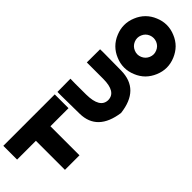

<svg xmlns="http://www.w3.org/2000/svg" viewBox="79 -1587 2418 2418"><g transform="rotate(-45 1288.0 -378.5)"><path d="M353.5 -514.6Q418 -514.6 612.3 -514.6Q612.3 -384.8 612.3 2.9Q547.9 2.9 353.5 2.9Q353.5 -127 353.5 -514.6ZM934.6 -514.6Q706.1 -514.6 18.6 -514.6Q18.6 -575.2 18.6 -759.8Q248 -759.8 934.6 -759.8Q934.6 -698.2 934.6 -514.6Z M1504.9 -758.8Q1563.5 -758.8 1740.2 -757.8Q1741.2 -742.2 1741.2 -693.4Q1741.2 -599.6 1738.3 -380.9Q1734.4 -47.9 1359.4 -3.9Q990.2 -55.7 984.4 -363.3Q980.5 -574.2 980.5 -681.6Q980.5 -730.5 980.5 -757.8Q1058.6 -758.8 1213.9 -759.8Q1210.9 -718.8 1212.9 -477.5Q1215.8 -235.4 1359.4 -232.4Q1504.9 -234.4 1504.9 -467.8Q1504.9 -700.2 1504.9 -758.8Z M2439.5 -111.3Q2387.7 -60.5 2315.4 -30.3Q2243.2 0 2170.9 0Q2098.6 0 2026.4 -30.3Q1954.1 -60.5 1902.3 -111.3Q1850.6 -163.1 1821.3 -235.4Q1791 -307.6 1791 -379.9Q1791 -453.1 1821.3 -524.4Q1850.6 -596.7 1902.3 -648.4Q1954.1 -700.2 2026.4 -729.5Q2098.6 -759.8 2170.9 -759.8Q2243.2 -759.8 2315.4 -729.5Q2387.7 -700.2 2439.5 -648.4Q2491.2 -596.7 2520.5 -524.4Q2550.8 -453.1 2550.8 -379.9Q2550.8 -307.6 2520.5 -235.4Q2491.2 -163.1 2439.5 -111.3ZM2317.4 -380.9Q2317.4 -409.2 2306.6 -436.5Q2294.9 -464.8 2275.4 -484.4Q2255.9 -503.9 2227.5 -515.6Q2200.2 -527.3 2171.9 -527.3Q2144.5 -527.3 2116.2 -515.6Q2088.9 -503.9 2069.3 -484.4Q2049.8 -464.8 2038.1 -436.5Q2026.4 -409.2 2026.4 -380.9Q2026.4 -353.5 2038.1 -325.2Q2049.8 -297.9 2069.3 -278.3Q2088.9 -258.8 2116.2 -247.1Q2144.5 -235.4 2171.9 -235.4Q2200.2 -235.4 2227.5 -247.1Q2255.9 -258.8 2275.4 -278.3Q2294.9 -297.9 2306.6 -325.2Q2317.4 -353.5 2317.4 -380.9Z"/></g></svg>

Font: Star Wars
Style: Regular
Weight: 400
Version: Version 1.0